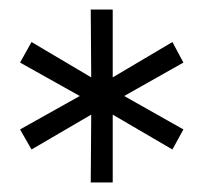

<svg xmlns="http://www.w3.org/2000/svg" viewBox="-20 -762 426 402"><path d="M46 -449 171 -522 170 -380H216V-522L341 -449L364 -491L240 -561L364 -631L341 -674L216 -600V-742H170L171 -600L46 -674L22 -631L147 -561L22 -491Z"/></svg>

Font: Malon Grotesk
Style: Regular
Weight: 400
Designer: Julieta Ulanovsky
Foundry: Julieta Ulanovsky
Version: Version 7.200